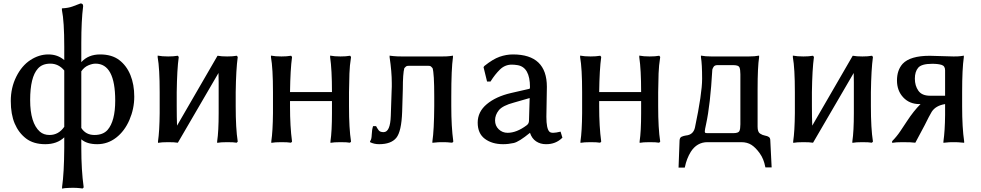

<svg xmlns="http://www.w3.org/2000/svg" viewBox="-20 -824 5731 1122"><path d="M355.5 -472.7V-550.8Q355.5 -699.2 341.8 -765.6V-775.4H345.7Q379.9 -777.3 403.8 -786.1Q427.7 -794.9 450.2 -803.7H452.1Q465.8 -803.7 465.8 -788.1V-787.1Q455.1 -704.1 455.1 -572.3V-460.9Q496.1 -505.9 564.9 -505.9Q633.8 -505.9 676.8 -473.1Q719.7 -440.4 742.2 -385.3Q764.6 -330.1 764.6 -259.3Q764.6 -188.5 736.3 -123Q708 -57.6 658.7 -19.5Q609.4 18.6 548.3 18.6Q487.3 18.6 455.1 -9.8V40Q455.1 170.9 468.8 268.6V271.5L462.9 277.3H460.9L445.3 275.4Q411.1 271.5 359.4 275.4L347.7 277.3L342.8 278.3V268.6Q354.5 187.5 355.5 40V-21.5Q313.5 18.6 244.6 18.6Q175.8 18.6 132.3 -14.6Q88.9 -47.9 65.9 -102.1Q43 -156.2 43 -233.9Q43 -311.5 75.2 -376Q107.4 -440.4 157.7 -473.1Q208 -505.9 262.7 -505.9Q317.4 -505.9 355.5 -472.7ZM212.9 -54.7Q235.4 -35.2 269.5 -35.2Q322.3 -35.2 355.5 -83V-412.1Q322.3 -452.1 274.4 -452.1Q226.6 -452.1 201.2 -422.9Q156.2 -373 156.2 -239.3Q156.2 -105.5 212.9 -54.7ZM455.1 -76.2Q481.4 -35.2 531.7 -35.2Q582 -35.2 608.4 -64.5Q653.3 -116.2 653.3 -236.3Q653.3 -452.1 538.1 -452.1Q519.5 -452.1 495.6 -441.9Q471.7 -431.6 455.1 -407.2Z M901.4 -489.3V-499Q926.8 -494.1 962.9 -494.1Q995.1 -494.1 1016.6 -498H1019.5L1024.4 -491.2V-489.3Q1014.6 -419.9 1012.7 -285.2V-203.1Q1012.7 -137.7 1014.6 -89.8L1251 -498H1253.9Q1273.4 -494.1 1307.6 -494.1Q1341.8 -494.1 1361.3 -498H1364.3L1369.1 -491.2V-489.3Q1359.4 -419.9 1357.4 -285.2V-203.1Q1357.4 -73.2 1369.1 2V3.9L1363.3 9.8H1361.3Q1346.7 6.8 1307.6 6.8Q1268.6 6.8 1249 10.7V2Q1257.8 -56.6 1257.8 -163.1V-343.8Q1257.8 -372.1 1256.8 -397.5L1019.5 9.8H1016.6Q1000 6.8 962.9 6.8Q923.8 6.8 903.3 10.7V2Q912.1 -56.6 913.1 -163.1V-285.2Q913.1 -424.8 901.4 -489.3Z M1563.5 -489.3V-499Q1588.9 -494.1 1625 -494.1Q1657.2 -494.1 1678.7 -498H1681.6L1686.5 -491.2V-489.3Q1676.8 -419.9 1674.8 -286.1H1919.9Q1919.9 -417 1909.2 -489.3V-499Q1934.6 -494.1 1969.7 -494.1Q2003.9 -494.1 2023.4 -498H2026.4L2031.2 -491.2V-489.3Q2023.4 -440.4 2022 -395Q2020.5 -349.6 2019.5 -285.2V-203.1Q2019.5 -73.2 2031.2 2V3.9L2025.4 9.8H2023.4Q2008.8 6.8 1969.7 6.8Q1930.7 6.8 1911.1 10.7V2Q1919.9 -56.6 1919.9 -163.1V-233.4H1674.8V-203.1Q1674.8 -84 1686.5 2V3.9L1680.7 9.8H1678.7Q1662.1 6.8 1625 6.8Q1585.9 6.8 1565.4 10.7V2Q1574.2 -56.6 1575.2 -163.1V-285.2Q1575.2 -424.8 1563.5 -489.3Z M2142.6 1Q2151.4 -7.8 2152.3 -37.1Q2153.3 -66.4 2160.2 -86.9H2177.7Q2185.5 -72.3 2193.4 -62Q2201.2 -51.8 2221.7 -51.8Q2260.7 -51.8 2263.7 -147.5L2268.6 -294.9Q2269.5 -306.6 2269.5 -317.4V-338.9Q2269.5 -405.3 2256.8 -489.3V-499L2262.7 -498L2280.3 -496.1Q2298.8 -494.1 2328.1 -494.1H2564.5Q2593.8 -494.1 2607.4 -496.1L2622.1 -498L2627 -499V-489.3Q2617.2 -421.9 2617.2 -259.8V-203.1Q2617.2 -84 2628.9 2V3.9L2623 9.8H2621.1L2608.4 8.8Q2595.7 6.8 2566.4 6.8Q2537.1 6.8 2524.4 8.8L2512.7 9.8L2506.8 10.7V2Q2516.6 -63.5 2517.6 -203.1V-259.8Q2517.6 -395.5 2507.8 -425.8Q2502 -432.6 2498 -436Q2494.1 -439.5 2482.4 -439.5H2369.1Q2357.4 -439.5 2353 -436Q2348.6 -432.6 2342.8 -425.8Q2334 -394.5 2334 -302.7L2330.1 -170.9Q2326.2 -55.7 2295.9 -18.6Q2265.6 18.6 2195.3 18.6Q2166 18.6 2142.6 6.8Z M2965.8 -280.3 3072.3 -304.7Q3077.1 -304.7 3077.1 -314.5Q3077.1 -431.6 3003.9 -443.4Q2985.4 -446.3 2970.7 -446.3Q2930.7 -446.3 2901.4 -417.5Q2872.1 -388.7 2847.7 -349.6L2846.7 -347.7H2826.2L2805.7 -431.6L2810.5 -438.5Q2860.4 -478.5 2899.4 -492.2Q2938.5 -505.9 2977.5 -505.9Q3175.8 -505.9 3175.8 -316.4L3172.9 -141.6Q3172.9 -72.3 3190.4 -54.7Q3197.3 -47.9 3212.4 -47.9Q3227.5 -47.9 3255.9 -54.7L3266.6 -19.5Q3227.5 19.5 3169.9 18.6Q3137.7 18.6 3112.8 2Q3087.9 -14.6 3077.1 -47.9Q3012.7 4.9 2981.9 11.7Q2951.2 18.6 2919.9 18.6Q2855.5 18.6 2813.5 -12.7Q2771.5 -43.9 2771.5 -107.4Q2771.5 -170.9 2824.7 -215.3Q2877.9 -259.8 2965.8 -280.3ZM2946.3 -47.9Q2999 -47.9 3057.6 -91.8Q3071.3 -101.6 3071.3 -119.1L3075.2 -251L2983.4 -224.6Q2917 -207 2895 -179.7Q2873 -152.3 2873 -120.6Q2873 -88.9 2894.5 -68.4Q2916 -47.9 2946.3 -47.9Z M3370.1 -489.3V-499Q3395.5 -494.1 3431.6 -494.1Q3463.9 -494.1 3485.4 -498H3488.3L3493.2 -491.2V-489.3Q3483.4 -419.9 3481.4 -286.1H3726.6Q3726.6 -417 3715.8 -489.3V-499Q3741.2 -494.1 3776.4 -494.1Q3810.5 -494.1 3830.1 -498H3833L3837.9 -491.2V-489.3Q3830.1 -440.4 3828.6 -395Q3827.1 -349.6 3826.2 -285.2V-203.1Q3826.2 -73.2 3837.9 2V3.9L3832 9.8H3830.1Q3815.4 6.8 3776.4 6.8Q3737.3 6.8 3717.8 10.7V2Q3726.6 -56.6 3726.6 -163.1V-233.4H3481.4V-203.1Q3481.4 -84 3493.2 2V3.9L3487.3 9.8H3485.4Q3468.8 6.8 3431.6 6.8Q3392.6 6.8 3372.1 10.7V2Q3380.9 -56.6 3381.8 -163.1V-285.2Q3381.8 -424.8 3370.1 -489.3Z M3945.3 155.3 3951.2 -2.9Q3952.1 -20.5 3963.9 -25.4Q3975.6 -30.3 3988.3 -32.2Q4031.2 -36.1 4041 -78.1Q4083 -277.3 4083 -363.3Q4083 -449.2 4076.2 -489.3V-499Q4101.6 -494.1 4136.7 -494.1H4356.4Q4390.6 -494.1 4416 -499V-489.3Q4407.2 -432.6 4407.2 -302.7V-84Q4407.2 -52.7 4421.4 -43.5Q4435.5 -34.2 4450.2 -31.7Q4464.8 -29.3 4473.1 -23.4Q4481.4 -17.6 4481.4 -3.9L4489.3 154.3H4453.1L4452.1 151.4Q4443.4 104.5 4419.4 71.3Q4395.5 38.1 4371.1 22.5Q4346.7 6.8 4311.5 6.8H4114.3Q4052.7 6.8 4016.6 63.5Q3992.2 103.5 3982.4 152.3L3981.4 155.3ZM4117.2 -45.9H4264.6Q4294.9 -45.9 4300.8 -58.1Q4306.6 -70.3 4306.6 -97.7V-389.6Q4306.6 -418.9 4300.8 -431.2Q4294.9 -443.4 4264.6 -443.4H4171.9Q4155.3 -443.4 4148.9 -431.6Q4142.6 -419.9 4142.6 -417Q4130.9 -211.9 4106.4 -99.6Q4098.6 -64.5 4098.6 -56.6Q4098.6 -48.8 4102.5 -47.4Q4106.4 -45.9 4117.2 -45.9Z M4613.3 -489.3V-499Q4638.7 -494.1 4674.8 -494.1Q4707 -494.1 4728.5 -498H4731.4L4736.3 -491.2V-489.3Q4726.6 -419.9 4724.6 -285.2V-203.1Q4724.6 -137.7 4726.6 -89.8L4962.9 -498H4965.8Q4985.4 -494.1 5019.5 -494.1Q5053.7 -494.1 5073.2 -498H5076.2L5081.1 -491.2V-489.3Q5071.3 -419.9 5069.3 -285.2V-203.1Q5069.3 -73.2 5081.1 2V3.9L5075.2 9.8H5073.2Q5058.6 6.8 5019.5 6.8Q4980.5 6.8 4960.9 10.7V2Q4969.7 -56.6 4969.7 -163.1V-343.8Q4969.7 -372.1 4968.8 -397.5L4731.4 9.8H4728.5Q4711.9 6.8 4674.8 6.8Q4635.7 6.8 4615.2 10.7V2Q4624 -56.6 4625 -163.1V-285.2Q4625 -424.8 4613.3 -489.3Z M5193.4 1Q5219.7 -25.4 5240.7 -56.6Q5261.7 -87.9 5280.3 -116.2Q5319.3 -175.8 5359.4 -215.8H5352.5Q5294.9 -215.8 5258.3 -254.9Q5221.7 -293.9 5221.7 -354Q5221.7 -414.1 5254.9 -451.2Q5298.8 -498 5413.1 -498L5552.7 -494.1Q5583 -494.1 5594.7 -496.1L5607.4 -498L5612.3 -499V-489.3Q5602.5 -421.9 5602.5 -286.1V-202.1Q5602.5 -77.1 5614.3 2V10.7L5609.4 9.8L5595.7 8.8Q5582 6.8 5552.7 6.8Q5523.4 6.8 5510.7 8.8L5499 9.8L5493.2 10.7V2Q5502 -59.6 5502.9 -152.3V-215.8Q5448.2 -207 5424.8 -170.9Q5411.1 -148.4 5383.8 -92.8L5329.1 9.8H5326.2Q5308.6 6.8 5253.9 6.8Q5213.9 6.8 5193.4 10.7ZM5415 -264.6H5502.9V-413.1Q5502.9 -438.5 5482.4 -444.8Q5461.9 -451.2 5427.7 -451.2Q5365.2 -451.2 5345.7 -428.2Q5326.2 -405.3 5326.2 -364.3Q5326.2 -323.2 5346.7 -293.9Q5367.2 -264.6 5415 -264.6Z"/></svg>

Font: GenEi LateMin P v2
Style: Medium
Weight: 500
Designer: o_tamon (Modified)
Foundry: o_tamon / Adobe Systems Incorporated / FONT 910 / Philipp H. Poll
Version: Version 2.1;Original Version 1.004